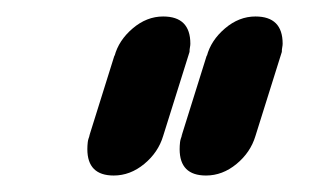

<svg xmlns="http://www.w3.org/2000/svg" viewBox="-20 -667 383 233"><path d="M231 -600V-599Q236 -618 253 -632.5Q270 -647 290 -647Q323 -647 323 -614Q323 -612 322.5 -609.5Q322 -607 322 -604L290 -502Q284 -482 267 -468Q250 -454 230 -454Q198 -454 198 -486Q198 -490 198.5 -494.5Q199 -499 202 -505L200 -501ZM119 -600V-599Q124 -618 141 -632.5Q158 -647 178 -647Q211 -647 211 -614Q211 -612 210.5 -609.5Q210 -607 210 -604L178 -502Q172 -482 155 -468Q138 -454 118 -454Q86 -454 86 -486Q86 -490 86.5 -494.5Q87 -499 90 -505L88 -501Z"/></svg>

Font: Discipuli Britannica Bold
Style: Regular
Weight: 700
Designer: Peter Wiegel
Foundry: Peter Wiegel
Version: Version 0.001 2009